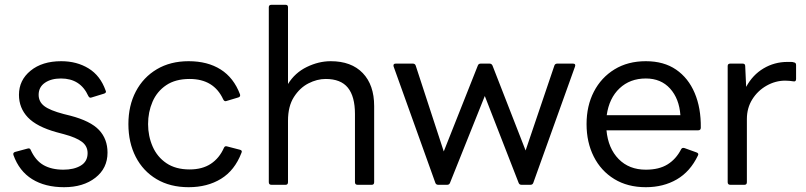

<svg xmlns="http://www.w3.org/2000/svg" viewBox="-20 -770 3357 800"><path d="M247 10Q168 10 114 -23.5Q60 -57 36 -124Q33 -134 43 -137L95 -151Q105 -154 108 -145Q128 -101 161.5 -82Q195 -63 244 -63Q288 -63 316.5 -80Q345 -97 345 -132Q345 -161 321.5 -179Q298 -197 246 -211L216 -219Q133 -242 96 -281Q59 -320 59 -375Q59 -436 107.5 -475.5Q156 -515 235 -515Q300 -515 349 -485Q398 -455 420 -393Q425 -384 414 -380L362 -364Q353 -360 348 -370Q315 -443 234 -443Q193 -443 167 -425Q141 -407 141 -375Q141 -346 164.5 -328Q188 -310 245 -295L273 -288Q357 -266 392.5 -228.5Q428 -191 428 -134Q428 -69 377.5 -29.5Q327 10 247 10Z M766 10Q689 10 632.5 -23.5Q576 -57 545.5 -116.5Q515 -176 515 -253Q515 -330 546 -389Q577 -448 633.5 -481.5Q690 -515 766 -515Q845 -515 899.5 -480.5Q954 -446 980 -377Q983 -367 973 -364L923 -349Q915 -346 910 -356Q871 -441 770 -441Q711 -441 672.5 -415Q634 -389 615.5 -346Q597 -303 597 -253Q597 -203 616 -159.5Q635 -116 673.5 -90Q712 -64 770 -64Q823 -64 858.5 -87.5Q894 -111 913 -154Q917 -163 926 -160L980 -146Q991 -143 986 -133Q958 -60 901 -25Q844 10 766 10Z M1111 0Q1100 0 1100 -11V-740Q1100 -750 1111 -750H1170Q1180 -750 1180 -740V-420Q1209 -467 1258.5 -491Q1308 -515 1358 -515Q1444 -515 1491.5 -465.5Q1539 -416 1539 -328V-11Q1539 0 1529 0H1470Q1459 0 1459 -11V-295Q1459 -368 1429.5 -404.5Q1400 -441 1337 -441Q1301 -441 1265 -422.5Q1229 -404 1204.5 -365.5Q1180 -327 1180 -267V-11Q1180 0 1170 0Z M1806 0Q1797 0 1794 -8L1620 -493Q1617 -505 1629 -505H1700Q1709 -505 1712 -497L1829 -139L1971 -497Q1974 -505 1983 -505H2020Q2028 -505 2032 -497L2170 -143L2290 -497Q2293 -505 2302 -505H2367Q2380 -505 2376 -493L2202 -8Q2199 0 2190 0H2153Q2144 0 2141 -8L2000 -370L1855 -8Q1852 0 1843 0Z M2671 10Q2595 10 2539.5 -24Q2484 -58 2454 -117.5Q2424 -177 2424 -253Q2424 -329 2454.5 -388Q2485 -447 2540.5 -481Q2596 -515 2671 -515Q2746 -515 2797 -480Q2848 -445 2874.5 -382.5Q2901 -320 2900 -238Q2900 -227 2889 -227H2507Q2514 -152 2557.5 -107.5Q2601 -63 2671 -63Q2726 -63 2761.5 -85Q2797 -107 2818 -148Q2822 -156 2832 -153L2882 -135Q2893 -131 2888 -122Q2856 -55 2800 -22.5Q2744 10 2671 10ZM2671 -443Q2605 -443 2561.5 -402Q2518 -361 2508 -290H2815Q2810 -359 2772 -401Q2734 -443 2671 -443Z M3023 0Q3012 0 3012 -11V-495Q3012 -505 3023 -505H3074Q3085 -505 3085 -495L3089 -408Q3116 -458 3161.5 -485Q3207 -512 3261 -512Q3270 -512 3276.5 -512Q3283 -512 3288 -510Q3297 -509 3297 -499V-441Q3297 -429 3286 -431Q3279 -432 3271 -433Q3263 -434 3252 -434Q3211 -434 3174 -413Q3137 -392 3114.5 -356Q3092 -320 3092 -274V-11Q3092 0 3082 0Z"/></svg>

Font: LINE Seed Sans
Style: Regular
Weight: 400
Designer: LINE VX Design & Dalton Maag Ltd & Sandoll Inc
Foundry: Dalton Maag Ltd
Version: Version 1.003